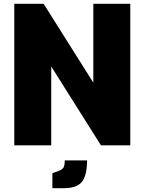

<svg xmlns="http://www.w3.org/2000/svg" viewBox="-20 -763 759 1008"><path d="M55 -743H209L470 -329V-743H664V0H510L249 -414V0H55ZM255 146 281 137Q305 129 312.5 118Q320 107 320 79H437Q437 157 410.5 191Q384 225 316 225H255Z"/></svg>

Font: Exo Black
Style: Regular
Weight: 900
Designer: Natanael Gama
Foundry: Natanael Gama
Version: Version 1.500; ttfautohint (v1.6)